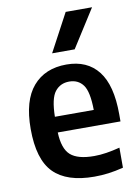

<svg xmlns="http://www.w3.org/2000/svg" viewBox="-90 -869 683 939"><g transform="rotate(-10 251.0 -399.0)"><path d="M302 10Q165.5 10 100.2 -56Q35 -122 35 -273.5Q35 -414.5 95 -484.2Q155 -554 261.5 -554Q364.5 -554 419.2 -484Q474 -414 474 -270V-234H162.5Q165.5 -153 201.2 -121.2Q237 -89.5 318.5 -89.5Q348 -89.5 379.8 -94.5Q411.5 -99.5 446.5 -108.5V-9Q407 1 372.2 5.5Q337.5 10 302 10ZM260.5 -469.5Q216 -469.5 189.8 -436.2Q163.5 -403 162 -312H355Q354 -403 329.5 -436.2Q305 -469.5 260.5 -469.5ZM202.5 -620 303 -808H434L314.5 -620Z"/></g></svg>

Font: Encode Sans SmCnd SmBold
Style: Regular
Weight: 600
Width: 4
Designer: Multiple Designers
Foundry: Impallari Type
Version: Version 3.002; ttfautohint (v1.8.3) -l 8 -r 50 -G 200 -x 14 